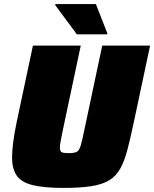

<svg xmlns="http://www.w3.org/2000/svg" viewBox="-20 -911 754 939"><path d="M290 8Q191 8 136.5 -6.5Q82 -21 60.5 -54Q39 -87 39 -141Q39 -206 62 -316L141 -688H375L288 -278Q281 -244 277 -223Q273 -202 273 -189Q273 -170 283 -166Q293 -162 316 -162Q342 -162 354.5 -168Q367 -174 374.5 -198.5Q382 -223 393 -278L480 -688H714L635 -316Q618 -236 603.5 -180Q589 -124 568.5 -87Q548 -50 514.5 -29.5Q481 -9 427 -0.5Q373 8 290 8ZM356 -743 250 -886 251 -891H449L505 -748L504 -743Z"/></svg>

Font: Saira Black
Style: Italic
Weight: 900
Italic angle: -12°
Designer: Hector Gatti with collaboration of the Omnibus-Type team
Foundry: Omnibus-Type
Version: Version 1.100; ttfautohint (v1.8.3)